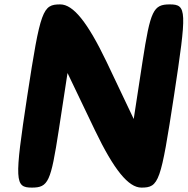

<svg xmlns="http://www.w3.org/2000/svg" viewBox="-20 -903 853 873"><path d="M104 -467C45 -79 47 -50 125 -50C200 -50 211 -77 247 -310L287 -571L412 -310C498 -131 564 -50 623 -50C703 -50 711 -75 771 -467C830 -855 830 -883 752 -883C677 -883 664 -856 628 -623L588 -362L464 -623C378 -802 313 -883 254 -883C174 -883 164 -859 104 -467Z"/></svg>

Font: Hussar Skorodowane
Style: Ky
Weight: 700
Foundry: Cannot Into Space Fonts
Version: Version 0.892